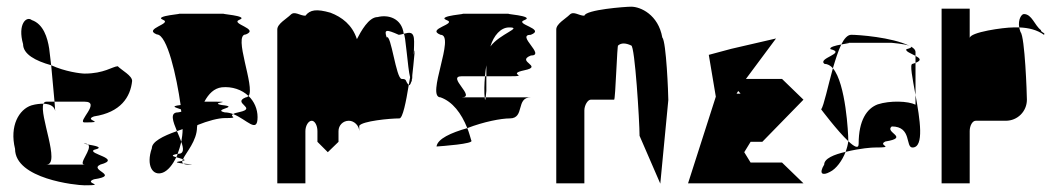

<svg xmlns="http://www.w3.org/2000/svg" viewBox="-20 -736 3177 574"><path d="M25 -291C25 -201 208 -182 233 -182C302 -182 227 -188 261 -200C341 -212 244 -227 280 -244C347 -262 240 -276 261 -288C295 -296 259 -301 243 -304C258 -292 211 -244 233 -244H119C162 -244 96 -394 110 -426C100 -426 88 -425 74 -421C37 -409 8 -360 25 -291ZM49 -604C49 -574 86 -554 133 -541L127 -591C122 -623 110 -664 75 -676C59 -689 32 -664 49 -604ZM110 -426C133 -425 143 -416 145 -404L143 -432H119C114 -432 112 -430 110 -426ZM133 -541 143 -432H233C284 -432 208 -370 233 -370C302 -370 227 -376 261 -388C341 -400 370 -446 375 -494C375 -510 345 -525 332 -538C316 -537 291 -516 233 -516C221 -516 174 -522 133 -541ZM243 -304C241 -306 237 -307 233 -307C227 -307 234 -306 243 -304Z M434 -293C416 -242 436 -208 467 -220C482 -226 496 -243 507 -266C496 -269 489 -272 511 -276C515 -287 519 -299 522 -312C518 -322 514 -333 509 -344C466 -329 434 -312 434 -293ZM449 -633C480 -633 508 -507 520 -422C485 -418 509 -414 521 -409C521 -407 522 -404 522 -402C520 -401 516 -401 512 -400C487 -400 497 -373 509 -344C515 -346 520 -348 526 -350C526 -337 524 -324 522 -312C529 -292 531 -276 512 -276H511C510 -272 509 -269 507 -266C513 -264 522 -262 527 -260C536 -280 569 -315 569 -356C569 -358 570 -360 570 -362C602 -375 633 -383 652 -383C700 -383 663 -387 677 -395C669 -398 660 -400 652 -400C612 -409 701 -416 643 -422C604 -429 681 -432 625 -432H591C604 -456 620 -472 643 -475C674 -478 703 -468 723 -449C744 -475 675 -633 715 -633C757 -650 666 -665 696 -677C727 -689 628 -695 652 -695H512C537 -695 437 -689 467 -677C497 -665 406 -650 449 -633ZM520 -254C498 -251 512 -249 528 -247C525 -249 524 -252 525 -255C524 -255 522 -254 520 -254ZM525 -255C535 -257 533 -258 527 -260C526 -258 525 -257 525 -255ZM528 -247C531 -245 535 -244 543 -244C566 -244 546 -245 528 -247ZM677 -395C718 -379 750 -335 750 -386C750 -410 740 -433 723 -449C721 -447 718 -445 715 -445C672 -428 751 -413 696 -401C686 -399 680 -397 677 -395Z M809 -188H893V-344C893 -360 902 -375 912 -375C921 -375 929 -361 929 -344V-312L960 -281L992 -312V-344C992 -361 1005 -375 1023 -375C1039 -375 1054 -360 1054 -344V-360C1063 -374 1145 -382 1174 -382C1184 -382 1194 -432 1202 -482C1190 -494 1198 -500 1181 -500C1164 -500 1149 -637 1136 -624C1128 -648 1134 -649 1172 -632C1177 -632 1182 -634 1187 -635C1181 -682 1140 -693 1109 -685C1082 -685 1059 -642 1047 -619C1033 -662 1002 -685 968 -698C926 -710 907 -707 893 -689C876 -689 861 -704 849 -692C837 -680 809 -665 809 -648ZM1187 -634C1192 -639 1199 -530 1206 -505C1205 -497 1203 -490 1202 -482C1204 -480 1207 -483 1209 -490C1210 -491 1211 -494 1212 -499L1211 -498V-500H1212C1213 -504 1212 -509 1213 -515C1217 -548 1220 -591 1220 -580C1220 -589 1219 -585 1217 -573C1218 -595 1218 -612 1218 -612C1218 -644 1203 -639 1187 -635ZM1212 -500C1212 -500 1212 -499 1212 -499C1212 -499 1212 -500 1212 -500Z M1285 -298ZM1285 -298C1299 -299 1399 -306 1389 -316C1385 -329 1382 -341 1377 -353C1328 -339 1288 -321 1285 -298ZM1297 -445C1333 -432 1359 -398 1377 -353C1426 -372 1478 -382 1504 -382C1550 -382 1521 -445 1567 -445H1432C1431 -437 1430 -433 1429 -445H1360C1405 -445 1314 -508 1360 -508H1430C1431 -519 1432 -530 1434 -541V-508H1504C1567 -508 1491 -514 1548 -526C1606 -538 1521 -552 1567 -570C1613 -570 1521 -632 1567 -632C1613 -650 1515 -664 1548 -676C1582 -689 1476 -695 1504 -695H1360C1388 -695 1282 -689 1315 -676C1349 -664 1252 -650 1297 -632C1343 -632 1252 -445 1297 -445ZM1428 -474C1428 -460 1428 -451 1429 -445H1432C1433 -453 1434 -464 1434 -464V-508H1430C1429 -496 1428 -485 1428 -474ZM1446 -597C1456 -630 1477 -654 1502 -654C1544 -654 1474 -635 1446 -597Z M1643 -188H1727V-406C1727 -421 1737 -438 1746 -438H1816C1820 -438 1825 -607 1828 -600C1837 -608 1850 -608 1867 -600C1878 -600 1892 -372 1892 -330L1954 -187L1978 -437C1978 -454 1972 -612 1960 -624C1948 -692 1895 -716 1867 -716C1849 -716 1731 -707 1727 -689C1710 -689 1695 -704 1683 -692C1671 -680 1643 -665 1643 -648Z M2037 -188H2382L2318 -250H2224L2205 -281L2224 -312H2259L2382 -438L2318 -500H2210L2300 -621L2166 -590L2099 -572L2120 -447ZM2182 -456C2182 -456 2187 -464 2187 -464C2187 -464 2194 -456 2194 -456Z M2435 -409C2435 -409 2483 -345 2516 -314V-318C2516 -335 2509 -486 2470 -532C2455 -478 2443 -420 2435 -409ZM2444 -244C2427 -216 2439 -210 2461 -222C2480 -231 2498 -256 2508 -282C2473 -274 2444 -262 2444 -244ZM2445 -545C2454 -545 2463 -540 2470 -532C2478 -559 2486 -584 2495 -603C2478 -600 2458 -595 2463 -589C2512 -577 2422 -562 2445 -545ZM2495 -603C2514 -607 2530 -608 2507 -608H2646C2643 -608 2685 -605 2699 -599C2646 -625 2545 -632 2525 -632C2514 -632 2504 -621 2495 -603ZM2508 -282C2553 -293 2587 -295 2595 -295C2661 -295 2601 -301 2627 -313C2701 -325 2623 -340 2646 -358C2707 -358 2686 -295 2708 -295C2744 -295 2730 -381 2717 -452V-423C2695 -434 2641 -436 2604 -424C2572 -412 2547 -377 2547 -306C2547 -290 2534 -297 2516 -314C2515 -304 2512 -293 2508 -282ZM2690 -589C2685 -583 2704 -576 2717 -569V-580C2717 -587 2712 -592 2703 -597C2706 -595 2703 -592 2690 -589ZM2699 -599C2700 -598 2702 -598 2703 -597C2702 -598 2701 -598 2699 -599ZM2708 -545C2699 -545 2708 -502 2717 -452V-548ZM2717 -548C2737 -556 2730 -562 2717 -569Z M2795 -188H2879V-344C2879 -360 2887 -375 2897 -375H2987C3022 -375 3050 -403 3050 -438C3050 -454 3044 -627 3031 -640C3029 -645 3028 -650 3027 -654H3009C2981 -654 2879 -640 2879 -622V-710H2795ZM3027 -654C3055 -653 3080 -647 3101 -632C3107 -638 3092 -638 3092 -646C3073 -660 3065 -694 3041 -694C3034 -694 3023 -678 3027 -654Z"/></svg>

Font: bitstorm
Style: sucn
Weight: 400
Version: Version 0.2